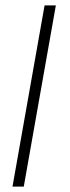

<svg xmlns="http://www.w3.org/2000/svg" viewBox="-20 -695 261 715"><path d="M26.5 0H68.5L188 -675H146Z"/></svg>

Font: Anybody UltraCondensed Thin ExtraLight
Style: Italic
Weight: 250
Italic angle: -10°
Version: Version 1.111